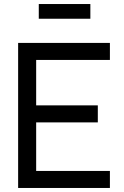

<svg xmlns="http://www.w3.org/2000/svg" viewBox="-20 -933 616 953"><path d="M172.5 -840V-913H428.5V-840ZM70 0V-720H525.5V-635.5H159.5V-410H465.5V-325.5H159.5V-84.5H525.5V0Z"/></svg>

Font: Vela Sans Med
Style: Regular
Weight: 500
Designer: Principal design: Mikhail Sharanda - project Manrope.
Design modification: Ravid Balaliev
Foundry: Mikhail Sharanda
Version: Version 1.001